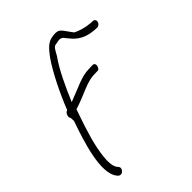

<svg xmlns="http://www.w3.org/2000/svg" viewBox="-197 -767 902 902"><g transform="rotate(-45 253.5 -316.0)"><path d="M98 -306C60 -198 11 -44 57 16C61 21 66 28 75 28C86 28 95 18 97 8C98 3 96 -1 94 -4L88 -11C76 -26 74 -59 78 -92C85 -158 109 -232 133 -302L145 -336C146 -337 147 -338 149 -338C151 -338 152 -338 153 -339C222 -361 271 -393 319 -393L345 -394C350 -394 356 -402 358 -412C360 -420 357 -430 345 -430L319 -429C271 -429 223 -402 153 -376C184 -450 220 -527 258 -580C272 -605 279 -621 295 -621L311 -624C328 -628 339 -619 346 -608C367 -582 393 -546 465 -540L484 -539C493 -537 504 -547 506 -556C508 -566 504 -573 495 -575L476 -576C447 -578 411 -589 393 -599C382 -612 372 -629 363 -640C358 -646 354 -651 349 -654C337 -662 320 -660 303 -657C277 -653 256 -633 229 -596C187 -535 144 -447 111 -364H110C96 -360 88 -336 97 -327Z"/></g></svg>

Font: Stray Cat
Style: UltCnObl
Weight: 400
Version: Version 1.0